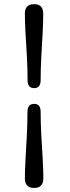

<svg xmlns="http://www.w3.org/2000/svg" viewBox="-20 -768 338 926"><path d="M176 -381.5Q176 -343 144.5 -343Q113 -343 113 -381.5Q113 -434.5 109.8 -493.2Q106.5 -552 103.2 -606.2Q100 -660.5 100 -701.5Q100 -748 144.5 -748Q188.5 -748 188.5 -701.5Q188.5 -661 185.5 -606.5Q182.5 -552 179.2 -493.2Q176 -434.5 176 -381.5ZM112.5 -228.5Q112.5 -267 145 -267Q176 -267 176 -228.5Q176 -175 179.2 -116.5Q182.5 -58 185.8 -3.5Q189 51 189 91.5Q189 138.5 144.5 138.5Q100 138.5 100 91.5Q100 51.5 103.2 -3Q106.5 -57.5 109.5 -116.2Q112.5 -175 112.5 -228.5Z"/></svg>

Font: Fraunces 72pt Soft
Style: Bold
Weight: 700
Version: Version 1.000;[b76b70a41]